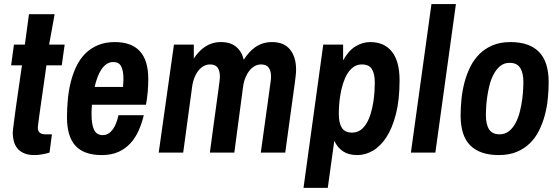

<svg xmlns="http://www.w3.org/2000/svg" viewBox="-20 -743 2728 935"><path d="M42 -96.2Q42 -100.6 43.9 -117.2Q45.9 -133.8 49.1 -158Q52.2 -182.1 56.2 -211.2Q60.1 -240.2 64.5 -270Q74.2 -339.8 86.9 -424.8H34.2L47.9 -525.9H101.1L121.1 -673.8H246.1L219.2 -525.9H294.9L280.8 -424.8H206.1Q193.8 -342.8 185.1 -276.9Q181.2 -249 177.2 -221.9Q173.3 -194.8 170.4 -173.1Q167.5 -151.4 165.8 -137.5Q164.1 -123.5 164.1 -122.1Q164.1 -88.9 200.2 -88.9H232.9L221.2 0Q214.8 2.4 205.8 4.4Q196.8 6.3 186.8 8.3Q176.8 10.3 166.7 11.2Q156.7 12.2 147.9 12.2Q117.7 12.2 97.4 3.4Q77.1 -5.4 64.9 -20.3Q52.7 -35.2 47.4 -54.7Q42 -74.2 42 -96.2Z M306.2 -171.9Q306.2 -215.3 310.3 -259.3Q314.5 -303.2 324.7 -344Q335 -384.8 352.1 -420.2Q369.1 -455.6 395 -481.7Q420.9 -507.8 456.5 -522.9Q492.2 -538.1 539.1 -538.1Q702.1 -538.1 702.1 -358.9Q702.1 -329.6 699.5 -297.1Q696.8 -264.6 690.9 -232.9H427.7Q426.3 -217.3 426 -204.8Q425.8 -192.4 425.8 -187Q425.8 -135.7 438.2 -110.4Q450.7 -85 481 -85Q496.1 -85 508.3 -92.8Q520.5 -100.6 530 -114Q539.6 -127.4 546.1 -145Q552.7 -162.6 557.1 -182.1H680.2Q670.9 -142.6 655.3 -107.4Q639.6 -72.3 615.5 -45.7Q591.3 -19 556.9 -3.4Q522.5 12.2 476.1 12.2Q389.6 12.2 347.9 -32.7Q306.2 -77.6 306.2 -171.9ZM579.1 -319.8Q579.6 -330.6 580.1 -337.4Q580.6 -344.2 580.8 -348.4Q581.1 -352.5 581.1 -354.5V-358.9Q581.1 -398.9 570.1 -419.9Q559.1 -440.9 531.7 -440.9Q513.2 -440.9 498.5 -430.7Q483.9 -420.4 472.9 -403.6Q461.9 -386.7 454.1 -365Q446.3 -343.3 440.9 -319.8Z M923.8 -525.9V-458Q934.6 -474.6 948 -489.3Q961.4 -503.9 977.8 -514.9Q994.1 -525.9 1013.4 -532Q1032.7 -538.1 1056.2 -538.1Q1102.1 -538.1 1129.6 -515.4Q1157.2 -492.7 1167 -452.1Q1178.7 -470.2 1192.4 -485.8Q1206.1 -501.5 1222.9 -513.2Q1239.7 -524.9 1260 -531.5Q1280.3 -538.1 1305.2 -538.1Q1362.8 -538.1 1392.3 -502Q1421.9 -465.8 1421.9 -402.8Q1421.9 -396 1421.4 -389.4Q1420.9 -382.8 1419.4 -369.1Q1418 -355.5 1414.6 -330.8Q1411.1 -306.2 1405.3 -263.7Q1399.4 -221.2 1390.6 -157Q1381.8 -92.8 1369.1 0H1250Q1261.7 -86.4 1270.3 -146.2Q1278.8 -206.1 1284.2 -245.6Q1289.6 -285.2 1292.7 -307.9Q1295.9 -330.6 1297.6 -343Q1299.3 -355.5 1299.6 -360.8Q1299.8 -366.2 1299.8 -371.1Q1299.8 -397.5 1288.6 -413.3Q1277.3 -429.2 1251 -429.2Q1235.8 -429.2 1221.7 -421.9Q1207.5 -414.6 1195.8 -400.4Q1184.1 -386.2 1175.3 -365Q1166.5 -343.8 1163.1 -315.9L1121.1 0H1002Q1013.7 -86.4 1021.7 -146.2Q1029.8 -206.1 1035.4 -245.6Q1041 -285.2 1043.9 -307.9Q1046.9 -330.6 1048.6 -343Q1050.3 -355.5 1050.5 -360.8Q1050.8 -366.2 1050.8 -371.1Q1050.8 -397.5 1040 -413.3Q1029.3 -429.2 1002.9 -429.2Q987.3 -429.2 973.1 -421.9Q959 -414.6 947.3 -400.4Q935.5 -386.2 927 -365Q918.5 -343.8 915 -315.9L872.1 0H752.9L827.1 -525.9Z M1458 171.9 1554.2 -525.9H1650.9V-449.2Q1677.7 -497.1 1711.9 -517.6Q1746.1 -538.1 1783.2 -538.1Q1851.1 -538.1 1888.4 -491.5Q1925.8 -444.8 1925.8 -352.1Q1925.8 -256.8 1908.2 -188Q1890.6 -119.1 1861.6 -74.7Q1832.5 -30.3 1795.7 -9Q1758.8 12.2 1720.2 12.2Q1677.7 12.2 1650.6 -5.9Q1623.5 -23.9 1607.9 -57.1L1576.2 171.9ZM1629.9 -188Q1629.9 -144 1644.8 -120.6Q1659.7 -97.2 1694.8 -97.2Q1718.8 -97.2 1736.3 -110.1Q1753.9 -123 1766.1 -144.3Q1778.3 -165.5 1785.9 -191.9Q1793.5 -218.3 1797.9 -245.4Q1802.2 -272.5 1803.7 -297.4Q1805.2 -322.3 1805.2 -339.8Q1805.2 -383.8 1791 -406.5Q1776.9 -429.2 1742.2 -429.2Q1718.8 -429.2 1701.2 -416.5Q1683.6 -403.8 1671.1 -383.1Q1658.7 -362.3 1650.6 -336.4Q1642.6 -310.5 1637.9 -283.7Q1633.3 -256.8 1631.6 -231.7Q1629.9 -206.5 1629.9 -188Z M2200.2 -723.1 2100.1 0H1981L2081.1 -723.1Z M2223.1 -180.2Q2223.1 -218.8 2227.3 -260.3Q2231.4 -301.8 2241.9 -341.6Q2252.4 -381.3 2270 -417Q2287.6 -452.6 2314.5 -479.5Q2341.3 -506.3 2378.7 -522.2Q2416 -538.1 2465.8 -538.1Q2558.1 -538.1 2605 -490Q2651.9 -441.9 2651.9 -342.8Q2651.9 -304.2 2647.7 -262.7Q2643.6 -221.2 2633.1 -181.9Q2622.6 -142.6 2605 -107.2Q2587.4 -71.8 2560.5 -45.4Q2533.7 -19 2496.3 -3.4Q2459 12.2 2409.2 12.2Q2317.4 12.2 2270.3 -34.7Q2223.1 -81.5 2223.1 -180.2ZM2346.2 -183.1Q2346.2 -136.2 2362.1 -112.5Q2377.9 -88.9 2413.1 -88.9Q2440.4 -88.9 2459.7 -105Q2479 -121.1 2491.9 -146.2Q2504.9 -171.4 2512.2 -201.7Q2519.5 -231.9 2523.2 -260.3Q2526.9 -288.6 2527.8 -311Q2528.8 -333.5 2528.8 -342.8Q2528.8 -388.7 2512.9 -412.8Q2497.1 -437 2461.9 -437Q2434.6 -437 2415.3 -420.9Q2396 -404.8 2383.1 -379.6Q2370.1 -354.5 2362.8 -324.2Q2355.5 -293.9 2351.8 -265.9Q2348.1 -237.8 2347.2 -215.1Q2346.2 -192.4 2346.2 -183.1Z"/></svg>

Font: Archivo Narrow
Style: Bold Italic
Weight: 700
Italic angle: -8°
Designer: Hector Gatti
Foundry: Hector Gatti
Version: 1.002; ttfautohint (v0.8)